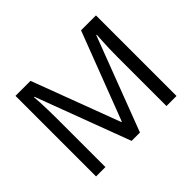

<svg xmlns="http://www.w3.org/2000/svg" viewBox="-148 -958 1203 1203"><g transform="rotate(-45 453.5 -357.0)"><path d="M412 0 177 -626H173Q175 -606 176.5 -575Q178 -544 179 -507.5Q180 -471 180 -433V0H97V-714H230L450 -129H454L678 -714H810V0H721V-439Q721 -474 722 -508.5Q723 -543 725 -573.5Q727 -604 728 -625H724L486 0Z"/></g></svg>

Font: lbangla05
Style: Book
Weight: 400
Designer: Jelle Bosma - Monotype Design Team
Foundry: Monotype Imaging Inc.
Version: Version 2.003